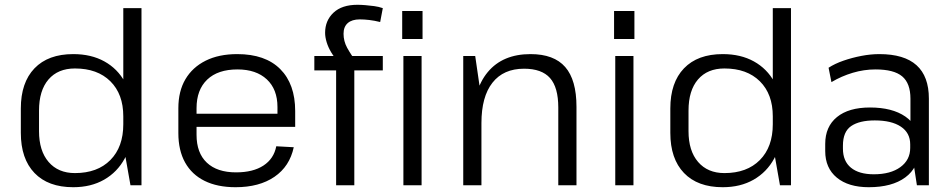

<svg xmlns="http://www.w3.org/2000/svg" viewBox="-20 -774 3977 802"><path d="M286 8Q181 8 124 -51.5Q67 -111 67 -219V-321Q67 -429 124 -488.5Q181 -548 286 -548Q361 -548 416 -517.5Q471 -487 501.5 -431.5Q532 -376 532 -300V-245Q532 -169 501 -112Q470 -55 415 -23.5Q360 8 286 8ZM293 -51Q387 -51 441 -105.5Q495 -160 495 -255V-288Q495 -381 441 -434.5Q387 -488 293 -488Q222 -488 182.5 -442Q143 -396 143 -312V-226Q143 -144 183 -97.5Q223 -51 293 -51ZM495 -170V-740H571V0H525Z M964 8Q888 8 834.5 -18.5Q781 -45 753 -95.5Q725 -146 725 -218V-322Q725 -393 754.5 -443Q784 -493 839 -520.5Q894 -548 971 -548Q1088 -548 1150.5 -485.5Q1213 -423 1213 -310V-244H786V-299H1152L1139 -277V-327Q1139 -401 1094.5 -442.5Q1050 -484 972 -484Q890 -484 845.5 -441.5Q801 -399 801 -322V-211Q801 -135 844 -94.5Q887 -54 966 -54Q1037 -54 1080.5 -82.5Q1124 -111 1134 -163L1207 -159Q1190 -79 1126.5 -35.5Q1063 8 964 8Z M1384 -480H1293V-540H1411L1396 -512Q1377 -533 1364 -554.5Q1351 -576 1344.5 -597.5Q1338 -619 1338 -637Q1338 -688 1373 -721Q1408 -754 1473 -754Q1488 -754 1506 -752.5Q1524 -751 1543 -748.5Q1562 -746 1579 -740L1568 -682Q1544 -688 1522.5 -690.5Q1501 -693 1483 -693Q1450 -693 1432.5 -677.5Q1415 -662 1415 -633Q1415 -602 1430 -574.5Q1445 -547 1473 -509L1420 -540H1579V-480H1460V0H1384ZM1741 -540V0H1665V-540ZM1745 -728V-611H1660V-728Z M2312 -325Q2312 -409 2277.5 -448Q2243 -487 2169 -487Q2083 -487 2037 -428.5Q1991 -370 1991 -260L1955 -192V-258Q1955 -398 2017.5 -473Q2080 -548 2196 -548Q2294 -548 2341 -494Q2388 -440 2388 -328V0H2312ZM1915 -540H1965L1991 -361V0H1915Z M2626 -540V0H2550V-540ZM2630 -728V-611H2545V-728Z M2999 8Q2894 8 2837 -51.5Q2780 -111 2780 -219V-321Q2780 -429 2837 -488.5Q2894 -548 2999 -548Q3074 -548 3129 -517.5Q3184 -487 3214.5 -431.5Q3245 -376 3245 -300V-245Q3245 -169 3214 -112Q3183 -55 3128 -23.5Q3073 8 2999 8ZM3006 -51Q3100 -51 3154 -105.5Q3208 -160 3208 -255V-288Q3208 -381 3154 -434.5Q3100 -488 3006 -488Q2935 -488 2895.5 -442Q2856 -396 2856 -312V-226Q2856 -144 2896 -97.5Q2936 -51 3006 -51ZM3208 -170V-740H3284V0H3238Z M3783 -176V-362Q3783 -426 3748.5 -455Q3714 -484 3637 -484Q3589 -484 3542 -470Q3495 -456 3453 -431L3441 -491Q3467 -508 3503 -520.5Q3539 -533 3578 -540.5Q3617 -548 3653 -548Q3757 -548 3808.5 -501.5Q3860 -455 3860 -362V0H3810ZM3609 8Q3524 8 3475.5 -32Q3427 -72 3427 -143V-173Q3427 -245 3476 -285Q3525 -325 3614 -325Q3707 -325 3762 -287Q3817 -249 3817 -178V-146Q3817 -74 3761.5 -33Q3706 8 3609 8ZM3630 -46Q3700 -46 3741 -76Q3782 -106 3782 -156V-171Q3782 -219 3743 -245Q3704 -271 3634 -271Q3570 -271 3535.5 -247.5Q3501 -224 3501 -166V-153Q3501 -101 3534.5 -73.5Q3568 -46 3630 -46Z"/></svg>

Font: Pathway Extreme 8pt Thin Light
Style: Regular
Weight: 300
Version: Version 1.001;gftools[0.9.26]